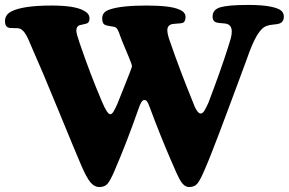

<svg xmlns="http://www.w3.org/2000/svg" viewBox="-33 -734 1177 783"><path d="M894.5 -533.2Q896.5 -539.6 899.9 -550.5Q903.3 -561.5 905 -566.9Q906.7 -572.3 908.7 -579.8Q910.6 -587.4 911.4 -593.5Q912.1 -599.6 912.1 -605.5Q912.1 -633.3 887.7 -637.7Q882.8 -638.7 870.8 -639.4Q858.9 -640.1 853 -641.6Q834 -645 834 -667Q834 -695.3 866.7 -704.6Q899.4 -713.9 980.5 -713.9Q1035.6 -713.9 1068.8 -707.3Q1102.1 -700.7 1113.3 -690.9Q1124.5 -681.2 1124.5 -667Q1124.5 -643.6 1105.5 -637.7Q1099.1 -635.3 1081.8 -633.8Q1064.5 -632.3 1054.7 -628.4Q1034.2 -621.6 1014.9 -589.4Q995.6 -557.1 973.6 -493.2Q958.5 -452.1 931.2 -378.7Q903.8 -305.2 890.4 -269.3Q877 -233.4 858.2 -183.8Q839.4 -134.3 825.7 -99.9Q812 -65.4 799.3 -36.6Q783.2 1 771.7 14.9Q760.3 28.8 737.8 28.8Q716.8 28.8 699.7 -2.4Q691.9 -15.6 666 -76.2Q621.1 -179.2 576.2 -300.3Q570.3 -315.9 566.2 -321Q562 -326.2 555.2 -326.2Q543.9 -326.2 532.7 -292.5Q482.9 -150.4 433.6 -36.6Q417.5 1 406 14.9Q394.5 28.8 372.1 28.8Q352.1 28.8 336.2 10Q320.3 -8.8 298.8 -58.6Q272.5 -119.6 204.1 -286.6Q135.7 -453.6 95.7 -543Q94.2 -545.9 90.6 -554.9Q86.9 -564 85.4 -567.1Q84 -570.3 80.6 -577.9Q77.1 -585.4 75 -588.6Q72.8 -591.8 69.3 -597.7Q65.9 -603.5 63.2 -606Q60.5 -608.4 56.9 -611.8Q53.2 -615.2 49.3 -616.7Q45.4 -618.2 41.5 -618.7Q34.7 -619.6 22.2 -619.4Q9.8 -619.1 4.4 -620.6Q-12.7 -624 -12.7 -647.5Q-12.7 -673.3 11.7 -686.5Q58.1 -711.4 176.8 -711.4Q272.5 -711.4 309.1 -690.4Q332 -678.7 332 -658.7Q332 -642.1 320.8 -638.2Q316.4 -636.7 307.4 -634.8Q298.3 -632.8 293.9 -631.8Q278.3 -627.9 278.3 -608.4Q278.3 -597.2 292.5 -556.2Q335.4 -430.7 382.3 -320.8Q404.3 -268.1 416.5 -268.1Q422.9 -268.1 429.2 -277.8Q435.5 -287.6 445.3 -309.6Q454.1 -332 470.2 -371.8Q486.3 -411.6 493.7 -431.2Q505.4 -460.4 505.4 -464.8Q505.4 -468.8 493.2 -499Q488.3 -511.2 478.5 -534.2Q468.8 -557.1 465.3 -565.9Q461.9 -574.2 457.8 -585.7Q453.6 -597.2 451.7 -602.5Q449.7 -607.9 446.3 -613.8Q442.9 -619.6 438.5 -622.3Q434.1 -625 427.7 -625.5Q425.3 -626 414.1 -627.7Q402.8 -629.4 397 -631.8Q383.8 -636.7 383.8 -657.7Q383.8 -671.9 390.9 -680.9Q397.9 -689.9 416 -695.8Q462.9 -711.4 564.5 -711.4Q663.1 -711.4 698.7 -694.8Q723.6 -684.6 723.6 -665Q723.6 -644 710.4 -640.1Q704.6 -638.7 690.7 -637.9Q676.8 -637.2 671.4 -636.2Q649.4 -632.3 649.4 -610.8Q649.4 -594.2 660.2 -564.9Q697.8 -455.1 751 -324.2Q770 -271 785.2 -271Q793 -271 799.8 -281.5Q806.6 -292 816.9 -314.9Q865.7 -442.9 894.5 -533.2Z"/></svg>

Font: Cooper*
Style: Bold
Weight: 700
Designer: Owen Earl
Foundry: indestructible type*
Version: Version 0.001